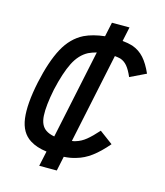

<svg xmlns="http://www.w3.org/2000/svg" viewBox="-117 -794 834 971"><g transform="rotate(15 300.0 -308.0)"><path d="M180 89 197 10Q143 3 109 -19Q58 -51 48.5 -124Q39 -197 64 -316Q89 -432 126.5 -501.5Q164 -571 226 -602Q270 -623 332 -630L348 -705H440L424 -630Q454 -627 477 -620Q514 -607 539.5 -578.5Q565 -550 586 -502L503 -462Q488 -497 472.5 -515.5Q457 -534 436 -541Q424 -544 406 -546L307 -75Q317 -76 326 -79Q354 -87 379 -107.5Q404 -128 435 -163L505 -111Q465 -64 428 -36.5Q391 -9 351 2Q323 11 288 13L272 89ZM215 -74 313 -540Q290 -534 271 -525Q227 -502 200 -448.5Q173 -395 152 -302Q134 -213 137 -162Q140 -111 170 -91Q187 -79 215 -74Z"/></g></svg>

Font: Victor Mono Thin SemiBold
Style: Italic
Weight: 600
Italic angle: -12°
Monospace: yes
Version: Version 1.561;gftools[0.9.30]